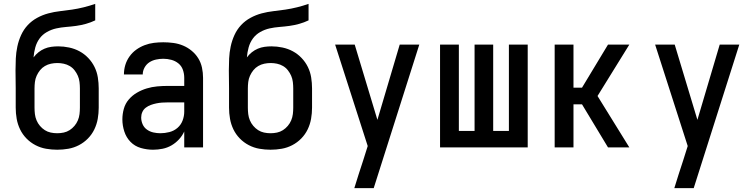

<svg xmlns="http://www.w3.org/2000/svg" viewBox="-20 -760 3890 990"><path d="M275 12Q246 12 217.5 7Q189 2 163 -11.5Q137 -25 116.5 -46Q96 -67 83.5 -93Q71 -119 66 -147.5Q61 -176 61 -205V-304Q61 -327 60.5 -350.5Q60 -374 60 -397Q60 -428 61.5 -459Q63 -490 69.5 -520.5Q76 -551 89 -579.5Q102 -608 123 -630.5Q144 -653 171.5 -668Q199 -683 229 -691Q259 -699 290 -702.5Q321 -706 351.5 -710.5Q382 -715 412 -722.5Q442 -730 471 -740V-655Q448 -644 423 -637Q398 -630 372.5 -626.5Q347 -623 321 -621Q295 -619 270 -613.5Q245 -608 222 -595Q199 -582 184 -561.5Q169 -541 162 -515.5Q155 -490 153 -464Q164 -479 178.5 -490.5Q193 -502 209.5 -509Q226 -516 244 -518.5Q262 -521 280 -521Q308 -521 336.5 -515Q365 -509 390 -495.5Q415 -482 435 -461Q455 -440 467.5 -414.5Q480 -389 484.5 -360.5Q489 -332 489 -304V-205Q489 -176 484 -147.5Q479 -119 466.5 -93Q454 -67 433.5 -46Q413 -25 387 -11.5Q361 2 332.5 7Q304 12 275 12ZM275 -73Q292 -73 308.5 -76.5Q325 -80 339 -89Q353 -98 364 -111Q375 -124 381.5 -139.5Q388 -155 390 -171.5Q392 -188 392 -205V-304Q392 -320 390 -337Q388 -354 381.5 -369Q375 -384 364.5 -397.5Q354 -411 339.5 -419.5Q325 -428 308.5 -431.5Q292 -435 276 -435Q259 -435 242.5 -431.5Q226 -428 211.5 -419.5Q197 -411 186.5 -398Q176 -385 169 -369.5Q162 -354 160 -337Q158 -320 158 -304V-205Q158 -188 160 -171.5Q162 -155 168.5 -139.5Q175 -124 186 -111Q197 -98 211 -89Q225 -80 241.5 -76.5Q258 -73 275 -73Z M769 12Q737 12 706 3Q675 -6 653 -28.5Q631 -51 621 -82Q611 -113 611 -144Q611 -172 618.5 -199Q626 -226 644 -247Q662 -268 686 -282Q710 -296 736.5 -304Q763 -312 790.5 -314.5Q818 -317 845 -317H930V-359Q930 -380 923 -400Q916 -420 900 -433Q884 -446 863.5 -451.5Q843 -457 822 -457Q804 -457 785 -453Q766 -449 750.5 -439Q735 -429 725.5 -412Q716 -395 716 -376H619Q619 -401 626 -424.5Q633 -448 647.5 -468.5Q662 -489 682 -503.5Q702 -518 725.5 -527Q749 -536 773.5 -539Q798 -542 822 -542Q848 -542 874 -538.5Q900 -535 924 -525Q948 -515 968.5 -498Q989 -481 1002.5 -459Q1016 -437 1021.5 -411Q1027 -385 1027 -359V0H930V-82Q920 -60 903 -41.5Q886 -23 864.5 -10.5Q843 2 818.5 7Q794 12 769 12ZM807 -73Q830 -73 853.5 -79Q877 -85 895 -100.5Q913 -116 921.5 -138.5Q930 -161 930 -184V-232H845Q830 -232 815.5 -231Q801 -230 786.5 -227Q772 -224 758 -219Q744 -214 732 -205Q720 -196 714 -182.5Q708 -169 708 -154Q708 -136 715.5 -119Q723 -102 738 -91.5Q753 -81 771 -77Q789 -73 807 -73Z M1375 12Q1346 12 1317.5 7Q1289 2 1263 -11.5Q1237 -25 1216.5 -46Q1196 -67 1183.5 -93Q1171 -119 1166 -147.5Q1161 -176 1161 -205V-304Q1161 -327 1160.5 -350.5Q1160 -374 1160 -397Q1160 -428 1161.5 -459Q1163 -490 1169.5 -520.5Q1176 -551 1189 -579.5Q1202 -608 1223 -630.5Q1244 -653 1271.5 -668Q1299 -683 1329 -691Q1359 -699 1390 -702.5Q1421 -706 1451.5 -710.5Q1482 -715 1512 -722.5Q1542 -730 1571 -740V-655Q1548 -644 1523 -637Q1498 -630 1472.5 -626.5Q1447 -623 1421 -621Q1395 -619 1370 -613.5Q1345 -608 1322 -595Q1299 -582 1284 -561.5Q1269 -541 1262 -515.5Q1255 -490 1253 -464Q1264 -479 1278.5 -490.5Q1293 -502 1309.5 -509Q1326 -516 1344 -518.5Q1362 -521 1380 -521Q1408 -521 1436.5 -515Q1465 -509 1490 -495.5Q1515 -482 1535 -461Q1555 -440 1567.5 -414.5Q1580 -389 1584.5 -360.5Q1589 -332 1589 -304V-205Q1589 -176 1584 -147.5Q1579 -119 1566.5 -93Q1554 -67 1533.5 -46Q1513 -25 1487 -11.5Q1461 2 1432.5 7Q1404 12 1375 12ZM1375 -73Q1392 -73 1408.5 -76.5Q1425 -80 1439 -89Q1453 -98 1464 -111Q1475 -124 1481.5 -139.5Q1488 -155 1490 -171.5Q1492 -188 1492 -205V-304Q1492 -320 1490 -337Q1488 -354 1481.5 -369Q1475 -384 1464.5 -397.5Q1454 -411 1439.5 -419.5Q1425 -428 1408.5 -431.5Q1392 -435 1376 -435Q1359 -435 1342.5 -431.5Q1326 -428 1311.5 -419.5Q1297 -411 1286.5 -398Q1276 -385 1269 -369.5Q1262 -354 1260 -337Q1258 -320 1258 -304V-205Q1258 -188 1260 -171.5Q1262 -155 1268.5 -139.5Q1275 -124 1286 -111Q1297 -98 1311 -89Q1325 -80 1341.5 -76.5Q1358 -73 1375 -73Z M1907 210H1807Q1818 174 1829.5 138Q1841 102 1853 66L1876 -7L1708 -530H1809L1926 -142L2041 -530H2142Z M2249 0V-530H2346V-85H2427V-530H2523V-85H2604V-530H2701V0Z M2840 0V-530H2937V-308H2981L3115 -530H3225L3061 -265L3225 0H3115L2981 -222H2937V0Z M3557 210H3457Q3468 174 3479.5 138Q3491 102 3503 66L3526 -7L3358 -530H3459L3576 -142L3691 -530H3792Z"/></svg>

Font: Lode Dark Term
Style: Bold
Weight: 700
Monospace: yes
Designer: Belleve Invis
Foundry: Belleve Invis
Version: Version 29.2.0